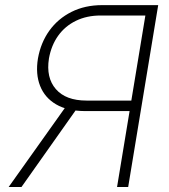

<svg xmlns="http://www.w3.org/2000/svg" viewBox="-20 -748 675 768"><path d="M492.7 0H448.2L561.5 -686H382.8Q327.1 -686 283.7 -664.8Q240.2 -643.6 212.6 -605Q185.1 -566.4 175.8 -514.2Q163.6 -437.5 203.4 -391.6Q243.2 -345.7 326.2 -345.7H525.9L519.5 -303.7H318.4Q249.5 -304.2 204.3 -330.6Q159.2 -356.9 140.4 -404.5Q121.6 -452.1 131.8 -514.2Q143.1 -577.6 177.5 -625.5Q211.9 -673.3 265.9 -700.4Q319.8 -727.5 388.7 -727.5H612.8ZM249 -329.6H298.8L65.9 0H14.6Z"/></svg>

Font: Inter Tight ExtraLight
Style: Italic
Weight: 250
Italic angle: -9.39999°
Designer: Rasmus Andersson
Foundry: rsms
Version: Version 3.004